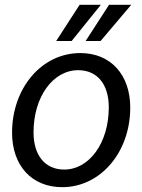

<svg xmlns="http://www.w3.org/2000/svg" viewBox="-20 -764 590 796"><path d="M238 12C396 12 520 -132 520 -318C520 -453 440 -544 313 -544C151 -544 30 -397 30 -214C30 -78 111 12 238 12ZM246 -61C167 -61 119 -120 119 -215C119 -363 200 -473 304 -473C384 -473 431 -414 431 -319C431 -171 350 -61 246 -61ZM335 -594H397L524 -744H432ZM213 -594H277L398 -744H310Z"/></svg>

Font: Ronzino Oblique
Style: Italic
Weight: 400
Italic angle: -8°
Designer: Nunzio Mazzaferro
Foundry: Collletttivo
Version: Version 1.000;Glyphs 3.3 (3337)